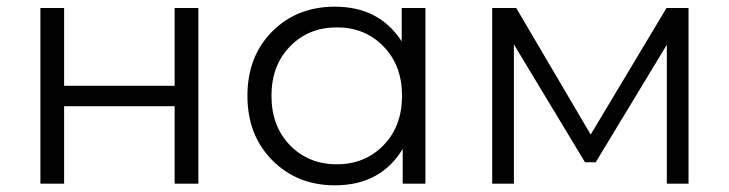

<svg xmlns="http://www.w3.org/2000/svg" viewBox="-20 -550 2183 575"><path d="M101 0V-526H172V-293H503V-526H574V0H503V-232H172V0Z M1183 -526H1254V0H1186V-104Q1120 5 983 5Q870 5 795.5 -70Q721 -145 721 -263Q721 -381 795 -455.5Q869 -530 983 -530Q1116 -530 1183 -426ZM989 -58Q1073 -58 1128.5 -115Q1184 -172 1184 -263Q1184 -354 1128.5 -411Q1073 -468 989 -468Q904 -468 848.5 -411Q793 -354 793 -263Q793 -172 848.5 -115Q904 -58 989 -58Z M1976 -526H2042V0H1977V-416L1764 -64H1732L1519 -417V0H1454V-526H1526L1749 -147Z"/></svg>

Font: Montserrat Alternates
Style: Regular
Weight: 400
Designer: Julieta Ulanovsky
Foundry: Julieta Ulanovsky
Version: Version 7.200;PS 007.200;hotconv 1.0.88;makeotf.lib2.5.64775